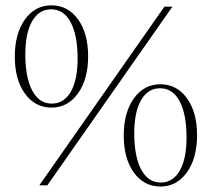

<svg xmlns="http://www.w3.org/2000/svg" viewBox="-20 -695 794 720"><path d="M127.5 0 596.5 -670H626.5L157.5 0ZM173 -291.5Q111.5 -291.5 73.5 -344Q35.5 -396.5 35.5 -482.5Q35.5 -569 73.5 -622Q111.5 -675 173 -675Q234.5 -675 272.5 -622.5Q310.5 -570 310.5 -484Q310.5 -398 272.5 -344.8Q234.5 -291.5 173 -291.5ZM174 -306.5Q220 -306.5 245.5 -351Q271 -395.5 271 -475Q271 -563 245 -611.5Q219 -660 172 -660Q126 -660 100.5 -615.5Q75 -571 75 -491.5Q75 -404 101 -355.2Q127 -306.5 174 -306.5ZM581.5 4.5Q520 4.5 482 -48Q444 -100.5 444 -186.5Q444 -273 482 -326Q520 -379 581.5 -379Q643 -379 681 -326.5Q719 -274 719 -188Q719 -102 681 -48.8Q643 4.5 581.5 4.5ZM582.5 -10.5Q628.5 -10.5 654 -55Q679.5 -99.5 679.5 -179Q679.5 -267 653.5 -315.5Q627.5 -364 580.5 -364Q534.5 -364 509 -319.5Q483.5 -275 483.5 -195.5Q483.5 -108 509.5 -59.2Q535.5 -10.5 582.5 -10.5Z"/></svg>

Font: Newsreader 16pt ExtraLight
Style: Regular
Weight: 275
Designer: Hugues Gentile
Foundry: Production Type
Version: Version 1.003; ttfautohint (v1.8.3)